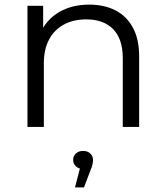

<svg xmlns="http://www.w3.org/2000/svg" viewBox="-20 -550 716 832"><path d="M367 -530Q431 -530 479.5 -505.5Q528 -481 555.5 -431Q583 -381 583 -305V0H512V-298Q512 -381 470.5 -423.5Q429 -466 354 -466Q298 -466 256.5 -443.5Q215 -421 192.5 -378.5Q170 -336 170 -276V0H99V-525H167V-381L156 -408Q181 -465 236 -497.5Q291 -530 367 -530ZM305 262 333 154 340 182Q321 182 309 171Q297 160 297 143Q297 126 309 115Q321 104 340 104Q360 104 371.5 115.5Q383 127 383 143Q383 153 380.5 164Q378 175 372 188L344 262Z"/></svg>

Font: MOST Montserrat
Style: Regular
Weight: 400
Designer: Julieta Ulanovsky
Foundry: Julieta Ulanovsky
Version: Version 8.000;March 11, 2024;FontCreator 15.0.0.2926 64-bit